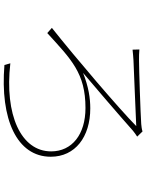

<svg xmlns="http://www.w3.org/2000/svg" viewBox="104 -866 792 1040"><g transform="rotate(90 500.0 -346.0)"><path d="M248 -705 249 -668C268 -670 288 -672 307 -673C359 -676 594 -684 663 -688C571 -597 290 -357 131 -231L159 -206C302 -336 376 -413 565 -413C708 -413 800 -340 800 -227C800 -63 601 26 323 -6L332 26C625 50 829 -41 829 -225C829 -357 722 -439 567 -439C512 -439 451 -430 375 -400C455 -468 597 -589 688 -670C695 -676 713 -689 720 -693L692 -722C681 -718 663 -716 652 -715C592 -711 358 -703 306 -703C285 -703 267 -703 248 -705Z"/></g></svg>

Font: Source Han Sans JP VF
Style: Regular
Weight: 250
Designer: Ryoko NISHIZUKA 西塚涼子 (kana, bopomofo & ideographs); Paul D. Hunt (Latin, Greek & Cyrillic); Sandoll Communications 산돌커뮤니
Foundry: Adobe
Version: Version 2.004;hotconv 1.0.118;makeotfexe 2.5.65603